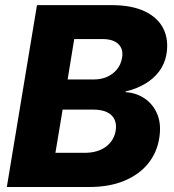

<svg xmlns="http://www.w3.org/2000/svg" viewBox="-20 -748 695 768"><path d="M7.3 0 127.9 -727.5H425.8Q506.8 -727.5 559.1 -702.6Q611.3 -677.7 633.3 -633.8Q655.3 -589.8 646 -532.2Q639.6 -493.2 616.7 -462.6Q593.8 -432.1 558.8 -411.9Q523.9 -391.6 482.4 -382.3V-379.4Q526.9 -376.5 560.5 -352.8Q594.2 -329.1 610.1 -288.8Q626 -248.5 616.7 -193.8Q607.4 -136.7 571.8 -93Q536.1 -49.3 476.8 -24.7Q417.5 0 336.4 0ZM201.7 -136.7H317.9Q370.6 -136.7 403.3 -160.9Q436 -185.1 442.9 -226.1Q446.8 -252 437.7 -270.8Q428.7 -289.6 407.2 -299.6Q385.7 -309.6 353.5 -309.6H230.5ZM250.5 -430.2H356.4Q384.8 -430.2 408.4 -440.7Q432.1 -451.2 448 -470.7Q463.9 -490.2 468.3 -517.1Q474.1 -551.8 453.4 -571.8Q432.6 -591.8 389.2 -591.8H276.9Z"/></svg>

Font: Inter 24pt ExtraBold
Style: Italic
Weight: 800
Italic angle: -9.3988°
Designer: Rasmus Andersson
Foundry: rsms
Version: Version 4.001;git-66647c0bb